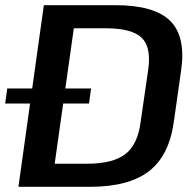

<svg xmlns="http://www.w3.org/2000/svg" viewBox="-32 -720 723 740"><path d="M137 -700H413Q563 -700 624 -639.5Q685 -579 666 -448L638 -251Q620 -120 542 -60Q464 0 315 0H39ZM151 -89H303Q403 -89 451 -126Q499 -163 510 -250L539 -450Q552 -538 514 -574.5Q476 -611 376 -611H225L262 -678L169 -20ZM319 -379 311 -321H-12L-4 -379Z"/></svg>

Font: Pathway Extreme 8pt Thin 12pt SemiBold
Style: Italic
Weight: 600
Italic angle: -8°
Version: Version 1.001;gftools[0.9.26]